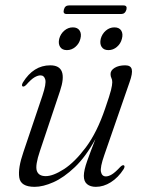

<svg xmlns="http://www.w3.org/2000/svg" viewBox="-20 -698 550 726"><path d="M448 -73Q454 -70 447.5 -58.5Q427 -26.5 399.2 -9Q371.5 8.5 342.5 8.5Q321.5 8.5 309.2 -1.8Q297 -12 297 -33Q297 -54 309.8 -89.8Q322.5 -125.5 341 -172.5Q304.5 -105.5 263 -66Q221.5 -26.5 182 -9Q142.5 8.5 111 8.5Q58 8.5 52.8 -27Q47.5 -62.5 68.5 -123L140.5 -336.5Q155.5 -381.5 151.2 -397.2Q147 -413 133 -413Q123 -413 110.2 -405.5Q97.5 -398 79.5 -377.5Q71 -369 66 -371Q60 -374 66.5 -386Q106.5 -451 170 -451Q239.5 -451 207 -354L131 -127Q112.5 -72.5 119.2 -52.2Q126 -32 153 -32Q180.5 -32 221.5 -58.2Q262.5 -84.5 304.8 -141Q347 -197.5 377.5 -287.5Q395 -338 399.8 -357.5Q404.5 -377 404.5 -387Q404.5 -397 401.2 -403Q398 -409 398 -418Q398 -432 413.5 -441.5Q429 -451 453.5 -451Q474.5 -451 478.2 -436Q482 -421 470 -387.5L374.5 -112Q358 -65 361.8 -48Q365.5 -31 380.5 -31Q390.5 -31 403 -38.5Q415.5 -46 434.5 -66.5Q443 -75 448 -73ZM233 -508.5Q215 -508.5 207.2 -520.8Q199.5 -533 204 -551.5Q209 -570 223.2 -582.2Q237.5 -594.5 255.5 -594.5Q273.5 -594.5 281.2 -582.2Q289 -570 284 -551.5Q279.5 -533 265.2 -520.8Q251 -508.5 233 -508.5ZM390 -508.5Q372 -508.5 364.2 -520.8Q356.5 -533 361 -551.5Q366 -570 380.2 -582.2Q394.5 -594.5 412.5 -594.5Q431 -594.5 438.5 -582.2Q446 -570 441 -551.5Q436.5 -533 422.2 -520.8Q408 -508.5 390 -508.5ZM221.5 -661.5Q225.5 -677.5 240.5 -677.5H447Q462 -677.5 458 -661.5Q453 -645 438.5 -645H232Q217 -645 221.5 -661.5Z"/></svg>

Font: Fraunces 72pt Light
Style: Italic
Weight: 300
Italic angle: -16°
Version: Version 1.000;[b76b70a41]